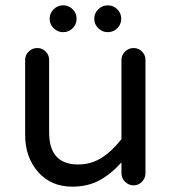

<svg xmlns="http://www.w3.org/2000/svg" viewBox="-20 -697 650 727"><path d="M255.1 -661.9Q270 -647 270 -626Q270 -605 255.1 -590.1Q240.2 -575.2 219.2 -575.2Q198.2 -575.2 183.1 -590.1Q168 -605 168 -626Q168 -647 183.1 -661.9Q198.2 -676.8 219.2 -676.8Q240.2 -676.8 255.1 -661.9ZM424.1 -661.9Q439 -647 439 -626Q439 -605 424.1 -590.1Q409.2 -575.2 388.2 -575.2Q367.2 -575.2 352.1 -590.1Q336.9 -605 336.9 -626Q336.9 -647 352.1 -661.9Q367.2 -676.8 388.2 -676.8Q409.2 -676.8 424.1 -661.9ZM75.2 -186V-470.2Q75.2 -488.8 88.9 -502Q102.5 -515.1 121.1 -515.1Q139.6 -515.1 152.8 -502Q166 -488.8 166 -470.2V-195.8Q166 -74.2 275.9 -74.2Q323.7 -74.2 363.3 -98.6Q402.8 -123 439.9 -169.9V-470.2Q439.9 -488.8 453.6 -502Q467.3 -515.1 485.8 -515.1Q504.4 -515.1 517.6 -502Q530.8 -488.8 530.8 -470.2V-41Q530.8 -22.5 517.6 -8.8Q504.4 4.9 485.8 4.9Q467.3 4.9 453.6 -8.8Q439.9 -22.5 439.9 -41V-82Q398.9 -36.6 355 -13.4Q311 9.8 253.9 9.8Q172.9 9.8 124 -46.1Q75.2 -102.1 75.2 -186Z"/></svg>

Font: Aka-Acid-Varela
Style: Regular
Weight: 400
Designer: Joe Prince, Avraham Cornfeld, Cyberella
Foundry: Joe Prince, Avraham Cornfeld, Cyberella
Version: Version 2.000; ttfautohint (v1.5.33-1714) -l 8 -r 50 -G 200 